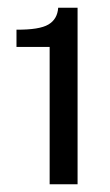

<svg xmlns="http://www.w3.org/2000/svg" viewBox="-20 -847 284 495"><path d="M108 -372V-726H22.5V-770.5Q81.5 -770 104.8 -783.8Q128 -797.5 130 -827H180V-372Z"/></svg>

Font: Public Sans Thin Medium
Style: Regular
Weight: 500
Version: Version 2.001